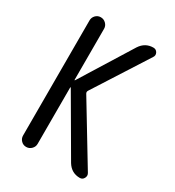

<svg xmlns="http://www.w3.org/2000/svg" viewBox="-176 -833 853 937"><g transform="rotate(30 250.0 -365.0)"><path d="M75.2 -41V-689.5Q75.2 -706.1 86.9 -718.3Q98.6 -730.5 115.7 -730.5Q132.8 -730.5 145 -718.3Q157.2 -706.1 157.2 -689.5V-401.4Q157.2 -400.4 158.2 -400.4Q160.2 -400.4 160.2 -401.4L339.8 -690.4Q366.2 -730.5 412.1 -730.5Q427.7 -730.5 435.1 -716.8Q442.4 -703.1 433.6 -690.4L241.2 -389.6Q234.4 -379.9 241.2 -370.1L440.4 -41Q448.2 -28.3 440.9 -14.2Q433.6 0 418 0Q371.1 0 345.7 -41L160.2 -359.4Q160.2 -360.4 158.2 -360.4Q157.2 -360.4 157.2 -359.4V-41Q157.2 -24.4 145 -12.2Q132.8 0 115.7 0Q98.6 0 86.9 -12.2Q75.2 -24.4 75.2 -41Z"/></g></svg>

Font: Rounded-X Mgen+ 1m regular
Style: Regular
Weight: 400
Designer: [Source Han Sans]
Ryoko NISHIZUKA  (kana & ideographs); Paul D. Hunt (Latin, Greek & Cyrillic); Wenlong ZHANG  (bopomofo
Version: Version 1.059.20150602